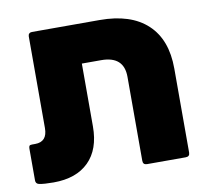

<svg xmlns="http://www.w3.org/2000/svg" viewBox="-69 -659 817 743"><g transform="rotate(-10 339.5 -287.0)"><path d="M368 -581Q490 -581 555 -520.5Q620 -460 620 -346V-16Q620 0 604 0H452Q436 0 436 -16V-346Q436 -427 347 -427H271V-180Q271 -90 222 -41.5Q173 7 84 7Q46 7 27 3Q14 0 14 -13V-138Q14 -146 16.5 -149Q19 -152 27 -152H39Q87 -152 87 -206V-566Q87 -573 91 -577Q95 -581 102 -581Z"/></g></svg>

Font: LINE Seed Sans TH App ExtraBold
Style: Regular
Weight: 800
Designer: Dalton Maag Ltd | Thai characters by Cadson Demak Co.,Ltd.
Foundry: Dalton Maag Ltd
Version: Version 1.003